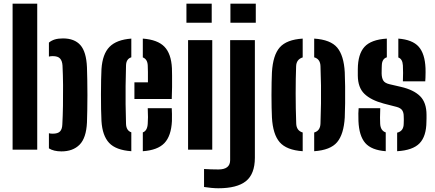

<svg xmlns="http://www.w3.org/2000/svg" viewBox="-20 -820 2386 1052"><path d="M49 0V-800H184V0ZM248 -7V-90Q257 -87.5 268.5 -87.5Q297 -87.5 308.8 -99.8Q320.5 -112 321.5 -138Q324 -183.5 325 -239.5Q326 -295.5 325.5 -353.2Q325 -411 322.5 -460.5Q321 -486 309.2 -499.2Q297.5 -512.5 268.5 -512.5Q258 -512.5 248 -510V-586.5Q261.5 -598 280.2 -603.8Q299 -609.5 325 -609.5Q388 -609.5 420.5 -572.8Q453 -536 456.5 -451Q457.5 -422 458.2 -382.2Q459 -342.5 459 -299.2Q459 -256 458.2 -216.5Q457.5 -177 456.5 -149Q452.5 -64 416 -27.2Q379.5 9.5 316.5 9.5Q274.5 9.5 248 -7Z M536 -156.5Q534.5 -183 533.8 -222Q533 -261 533.2 -303.2Q533.5 -345.5 534 -382.5Q534.5 -419.5 536 -441.5Q541.5 -524 580 -563.2Q618.5 -602.5 699.5 -608.5V-506Q671.5 -497.5 670.5 -461.5Q669 -400 668.2 -349.2Q667.5 -298.5 668.2 -249Q669 -199.5 670.5 -142Q671.5 -104.5 699.5 -95V8.5Q615 2.5 578 -37Q541 -76.5 536 -156.5ZM716.5 -277.5V-369H790.5Q790.5 -399 790.5 -425.8Q790.5 -452.5 789.5 -461.5Q788 -495.5 762.5 -505.5V-608.5Q843.5 -602.5 880.8 -564.2Q918 -526 922 -446.5Q922.5 -435 922.8 -406.2Q923 -377.5 922.8 -342.5Q922.5 -307.5 921 -277.5ZM762.5 8.5V-94.5Q787.5 -103.5 789.5 -143Q790.5 -158 790.8 -178Q791 -198 789.5 -227H921Q922 -218.5 922.2 -195.8Q922.5 -173 922 -156.5Q918 -75 880.8 -36Q843.5 3 762.5 8.5Z M1001.5 -695.5V-800H1140V-695.5ZM1010.5 0V-600H1143V0Z M1242.5 -695.5V-800H1381.5V-695.5ZM1176.5 211.5Q1159 211.5 1137.8 209.5Q1116.5 207.5 1098 204.5V106Q1112.5 107 1135.8 107.8Q1159 108.5 1176.5 108.5Q1241 108.5 1241 57.5V-600H1376.5V45Q1376 134 1327.2 172.8Q1278.5 211.5 1176.5 211.5Z M1470 -176.5Q1469 -198 1468.2 -230.5Q1467.5 -263 1467.5 -299Q1467.5 -335 1468.2 -368.2Q1469 -401.5 1470 -424Q1475.5 -518 1513 -560.5Q1550.5 -603 1638.5 -608.5V-505.5Q1603.5 -494.5 1602.5 -456.5Q1600 -390.5 1600 -308.5Q1600 -226.5 1603 -144Q1604 -104 1638.5 -94V8.5Q1550 2.5 1512.5 -40.8Q1475 -84 1470 -176.5ZM1701.5 8.5V-94Q1735 -103.5 1736 -144Q1738 -203 1738.8 -253.2Q1739.5 -303.5 1738.8 -352.2Q1738 -401 1736 -457Q1735 -496.5 1701.5 -506V-608.5Q1791.5 -602.5 1827.8 -559Q1864 -515.5 1869 -424Q1870.5 -393.5 1871 -347Q1871.5 -300.5 1871 -253.8Q1870.5 -207 1869 -176.5Q1863.5 -84 1827 -40.8Q1790.5 2.5 1701.5 8.5Z M2156 8.5V-93Q2192 -101.5 2192 -143Q2192.5 -156 2192.5 -160Q2192.5 -164 2192.5 -167.8Q2192.5 -171.5 2192 -183.5Q2192 -203.5 2183.5 -216Q2175 -228.5 2152.5 -234.5L2082.5 -252.5Q2013 -271 1977 -305.5Q1941 -340 1940.5 -406Q1940.5 -425 1940.5 -441Q1941 -523.5 1977 -563.2Q2013 -603 2099.5 -608.5V-506Q2073 -498 2072 -461.5Q2072 -458 2071.5 -448.5Q2071 -439 2071 -418Q2071.5 -393 2080 -378.8Q2088.5 -364.5 2114.5 -358.5L2177 -344Q2246.5 -328 2281.8 -293Q2317 -258 2317 -190.5Q2317 -180.5 2317 -171.8Q2317 -163 2316.5 -153.5Q2316 -73.5 2279 -35Q2242 3.5 2156 8.5ZM2187.5 -374.5Q2188.5 -393 2188.5 -420.2Q2188.5 -447.5 2187.5 -461.5Q2185.5 -497 2162.5 -505V-608.5Q2240 -602.5 2274 -564.2Q2308 -526 2311.5 -446.5Q2312 -438.5 2311.8 -423.5Q2311.5 -408.5 2311.2 -394.5Q2311 -380.5 2310 -374.5ZM1944 -156.5Q1943 -179 1943.5 -198.5Q1944 -218 1945 -227H2063.5Q2062 -194.5 2062.2 -175.5Q2062.5 -156.5 2063 -142Q2065 -104 2093.5 -94.5V8.5Q2015 2.5 1981.2 -36.5Q1947.5 -75.5 1944 -156.5Z"/></svg>

Font: Big Shoulders Stencil Text ExtraBold
Style: Regular
Weight: 800
Designer: Patric King
Foundry: XO Type Co
Version: Version 1.000